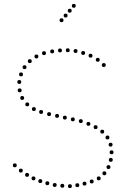

<svg xmlns="http://www.w3.org/2000/svg" viewBox="-20 -960 651 986"><path d="M296 -846Q286 -846 286 -856Q286 -866 296 -866Q306 -866 306 -856Q306 -846 296 -846ZM317 -870Q307 -870 307 -880Q307 -890 317 -890Q327 -890 327 -880Q327 -870 317 -870ZM338 -895Q328 -895 328 -905Q328 -915 338 -915Q348 -915 348 -905Q348 -895 338 -895ZM359 -920Q349 -920 349 -930Q349 -940 359 -940Q369 -940 369 -930Q369 -920 359 -920ZM513 -636Q523 -636 523 -626Q523 -616 513 -616Q503 -616 503 -626Q503 -636 513 -636ZM482 -663Q492 -663 492 -653Q492 -643 482 -643Q472 -643 472 -653Q472 -663 482 -663ZM445 -684Q455 -684 455 -674Q455 -664 445 -664Q435 -664 435 -674Q435 -684 445 -684ZM407 -698Q417 -698 417 -688Q417 -678 407 -678Q397 -678 397 -688Q397 -698 407 -698ZM368 -708Q378 -708 378 -698Q378 -688 368 -688Q358 -688 358 -698Q358 -708 368 -708ZM328 -712Q338 -712 338 -702Q338 -692 328 -692Q318 -692 318 -702Q318 -712 328 -712ZM288 -711Q298 -711 298 -701Q298 -691 288 -691Q278 -691 278 -701Q278 -711 288 -711ZM248 -706Q258 -706 258 -696Q258 -686 248 -686Q238 -686 238 -696Q238 -706 248 -706ZM206 -697Q216 -697 216 -687Q216 -677 206 -677Q196 -677 196 -687Q196 -697 206 -697ZM167 -680Q177 -680 177 -670Q177 -660 167 -660Q157 -660 157 -670Q157 -680 167 -680ZM81 -506Q91 -506 91 -496Q91 -486 81 -486Q71 -486 71 -496Q71 -506 81 -506ZM79 -549Q89 -549 89 -539Q89 -529 79 -529Q69 -529 69 -539Q69 -549 79 -549ZM88 -588Q98 -588 98 -578Q98 -568 88 -568Q78 -568 78 -578Q78 -588 88 -588ZM106 -625Q116 -625 116 -615Q116 -605 106 -605Q96 -605 96 -615Q96 -625 106 -625ZM133 -656Q143 -656 143 -646Q143 -636 133 -636Q123 -636 123 -646Q123 -656 133 -656ZM94 -467Q104 -467 104 -457Q104 -447 94 -447Q84 -447 84 -457Q84 -467 94 -467ZM120 -434Q130 -434 130 -424Q130 -414 120 -414Q110 -414 110 -424Q110 -434 120 -434ZM154 -410Q164 -410 164 -400Q164 -390 154 -390Q144 -390 144 -400Q144 -410 154 -410ZM191 -395Q201 -395 201 -385Q201 -375 191 -375Q181 -375 181 -385Q181 -395 191 -395ZM232 -384Q242 -384 242 -374Q242 -364 232 -364Q222 -364 222 -374Q222 -384 232 -384ZM273 -375Q283 -375 283 -365Q283 -355 273 -355Q263 -355 263 -365Q263 -375 273 -375ZM313 -366Q323 -366 323 -356Q323 -346 313 -346Q303 -346 303 -356Q303 -366 313 -366ZM354 -357Q364 -357 364 -347Q364 -337 354 -337Q344 -337 344 -347Q344 -357 354 -357ZM395 -348Q405 -348 405 -338Q405 -328 395 -328Q385 -328 385 -338Q385 -348 395 -348ZM434 -334Q444 -334 444 -324Q444 -314 434 -314Q424 -314 424 -324Q424 -334 434 -334ZM471 -317Q481 -317 481 -307Q481 -297 471 -297Q461 -297 461 -307Q461 -317 471 -317ZM505 -294Q515 -294 515 -284Q515 -274 505 -274Q495 -274 495 -284Q495 -294 505 -294ZM532 -264Q542 -264 542 -254Q542 -244 532 -244Q522 -244 522 -254Q522 -264 532 -264ZM548 -227Q558 -227 558 -217Q558 -207 548 -207Q538 -207 538 -217Q538 -227 548 -227ZM553 -188Q563 -188 563 -178Q563 -168 553 -168Q543 -168 543 -178Q543 -188 553 -188ZM549 -149Q559 -149 559 -139Q559 -129 549 -129Q539 -129 539 -139Q539 -149 549 -149ZM537 -112Q547 -112 547 -102Q547 -92 537 -92Q527 -92 527 -102Q527 -112 537 -112ZM516 -80Q526 -80 526 -70Q526 -60 516 -60Q506 -60 506 -70Q506 -80 516 -80ZM487 -54Q497 -54 497 -44Q497 -34 487 -34Q477 -34 477 -44Q477 -54 487 -54ZM451 -38Q461 -38 461 -28Q461 -18 451 -18Q441 -18 441 -28Q441 -38 451 -38ZM414 -27Q424 -27 424 -17Q424 -7 414 -7Q404 -7 404 -17Q404 -27 414 -27ZM377 -19Q387 -19 387 -9Q387 1 377 1Q367 1 367 -9Q367 -19 377 -19ZM339 -14Q349 -14 349 -4Q349 6 339 6Q329 6 329 -4Q329 -14 339 -14ZM300 -16Q310 -16 310 -6Q310 4 300 4Q290 4 290 -6Q290 -16 300 -16ZM261 -20Q271 -20 271 -10Q271 0 261 0Q251 0 251 -10Q251 -20 261 -20ZM223 -29Q233 -29 233 -19Q233 -9 223 -9Q213 -9 213 -19Q213 -29 223 -29ZM187 -40Q197 -40 197 -30Q197 -20 187 -20Q177 -20 177 -30Q177 -40 187 -40ZM152 -54Q162 -54 162 -44Q162 -34 152 -34Q142 -34 142 -44Q142 -54 152 -54ZM119 -72Q129 -72 129 -62Q129 -52 119 -52Q109 -52 109 -62Q109 -72 119 -72ZM87 -94Q97 -94 97 -84Q97 -74 87 -74Q77 -74 77 -84Q77 -94 87 -94ZM56 -121Q66 -121 66 -111Q66 -101 56 -101Q46 -101 46 -111Q46 -121 56 -121Z"/></svg>

Font: Raleway Dots 
Style: Regular
Weight: 400
Version: Version 1.000